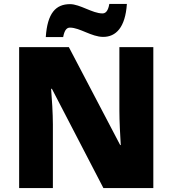

<svg xmlns="http://www.w3.org/2000/svg" viewBox="-20 -1019 874 973"><path d="M212 -831H300C308 -874 323 -879 335 -879C384 -879 444 -832 503 -832C567 -832 615 -879 623 -999H534C527 -957 511 -951 499 -951C449 -951 385 -998 335 -998C263 -998 220 -953 212 -831ZM757 -66V-780H585V-457C585 -408 589 -330 592 -284H589L329 -780H77V-66H248V-388C248 -441 243 -523 239 -569H243L504 -66Z"/></svg>

Font: Noto Sans Malayalam UI Black
Style: Regular
Weight: 900
Designer: Jelle Bosma - Monotype Design Team
Foundry: Monotype Imaging Inc.
Version: Version 2.104